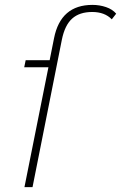

<svg xmlns="http://www.w3.org/2000/svg" viewBox="-20 -765 495 785"><path d="M80 0 178 -490H79L85 -519H183L201 -609Q228 -745 358 -745Q387 -745 413.5 -736Q440 -727 455 -709L437 -686Q408 -716 357 -716Q305 -716 275 -689Q245 -662 233 -603L113 0Z"/></svg>

Font: Montserrat ExtraLight
Style: Italic
Weight: 200
Italic angle: -11.3°
Designer: Julieta Ulanovsky
Foundry: Julieta Ulanovsky
Version: Version 9.000; ttfautohint (v1.8.4.7-5d5b)